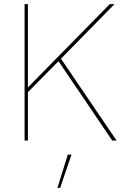

<svg xmlns="http://www.w3.org/2000/svg" viewBox="-20 -680 597 929"><path d="M263 -384 115 -234V0H99V-660H115V-257L511 -660H534L275 -396L544 0H523ZM271 229H258L308 68H326Z"/></svg>

Font: Work Sans Hairline
Style: Regular
Weight: 400
Designer: Wei Huang
Foundry: Wei Huang
Version: Version 1.032